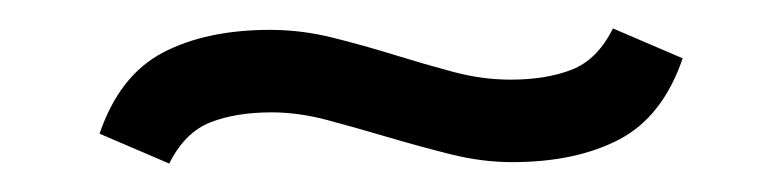

<svg xmlns="http://www.w3.org/2000/svg" viewBox="-20 -364 550 135"><path d="M50 -270Q64 -311 94.5 -327Q125 -343 170 -343Q192 -343 214 -337.5Q236 -332 257 -325.5Q278 -319 298.5 -313.5Q319 -308 339 -308Q364 -308 382 -315Q400 -322 411 -344L460 -323Q446 -282 415.5 -266Q385 -250 340 -250Q319 -250 297 -255.5Q275 -261 253 -267.5Q231 -274 210.5 -279.5Q190 -285 171 -285Q146 -285 128 -278Q110 -271 99 -249Z"/></svg>

Font: Bigshot One
Style: Regular
Weight: 400
Designer: Gesine Todt
Foundry: Gesine Todt
Version: Version 1.000